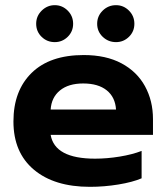

<svg xmlns="http://www.w3.org/2000/svg" viewBox="-20 -708 644 743"><path d="M120 -616Q120 -646 141.5 -667Q163 -688 192 -688Q221 -688 242 -667Q263 -646 263 -616Q263 -586 242 -565.5Q221 -545 192 -545Q162 -545 141 -565.5Q120 -586 120 -616ZM356 -616Q356 -646 377.5 -667Q399 -688 429 -688Q458 -688 479 -667Q500 -646 500 -616Q500 -586 479 -565.5Q458 -545 429 -545Q399 -545 377.5 -565.5Q356 -586 356 -616ZM32 -238Q32 -357 102.5 -426Q173 -495 304 -495Q390 -495 450 -463Q510 -431 541 -374.5Q572 -318 572 -247V-186H176Q192 -94 348 -94Q394 -94 443 -102Q492 -110 528 -124V-18Q493 -3 438 6Q383 15 328 15Q190 15 111 -51.5Q32 -118 32 -238ZM429 -284Q426 -332 393 -358.5Q360 -385 302 -385Q245 -385 212 -358Q179 -331 176 -284Z"/></svg>

Font: Prompt SemiBold
Style: Regular
Weight: 600
Designer: Katatrad Team
Foundry: CadsonDemak
Version: Version 1.000